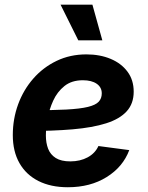

<svg xmlns="http://www.w3.org/2000/svg" viewBox="-20 -787 630 819"><path d="M269.4 11.7Q196.7 11.7 144 -14.9Q91.3 -41.5 62.9 -91.4Q34.6 -141.2 34.6 -210.9Q34.6 -280 57.4 -342.1Q80.2 -404.1 122.1 -451.9Q164.1 -499.8 221.6 -527.4Q279.1 -555 348.5 -555Q406.2 -555 451.9 -535.9Q497.5 -516.8 523.9 -481.2Q550.3 -445.7 550.3 -396Q550.3 -345.1 520.5 -312.3Q490.8 -279.4 432.7 -261Q374.6 -242.6 289.6 -235.3Q204.6 -228 94 -228L109.2 -316.6Q202.7 -316.6 262.4 -319.7Q322.1 -322.9 355.1 -331Q388.1 -339.1 401.1 -353.2Q414.1 -367.2 414.1 -388.8Q414.1 -414.7 392.5 -429.7Q370.8 -444.7 333.4 -444.7Q285.6 -444.7 254.8 -419.9Q224 -395.2 206.9 -357.5Q189.7 -319.8 182.7 -279.7Q175.7 -239.5 175.7 -208.5Q175.7 -177.4 185.3 -152.4Q195 -127.5 217.9 -113Q240.8 -98.6 280 -98.6Q322 -98.6 354 -115.9Q385.9 -133.2 399.8 -164.1L531.4 -146.7Q504.6 -75.1 435 -31.7Q365.5 11.7 269.4 11.7ZM313.9 -615.1 238.3 -767.1H374.2L416.5 -615.1Z"/></svg>

Font: Inter
Style: Italic
Weight: 400
Italic angle: -9.3988°
Designer: Rasmus Andersson
Foundry: rsms
Version: Version 4.001;git-66647c0bb